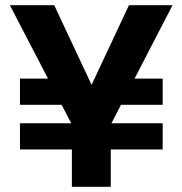

<svg xmlns="http://www.w3.org/2000/svg" viewBox="-20 -720 703 740"><path d="M57 -144V-245H607V-144ZM286 -316H57V-417H284ZM411 -316 414 -417H607V-316ZM257 0V-240L18 -700H189L348 -361H318L477 -700H645L407 -240V0Z"/></svg>

Font: DM Sans 17pt Black
Style: Regular
Weight: 900
Version: Version 4.004;gftools[0.9.30]